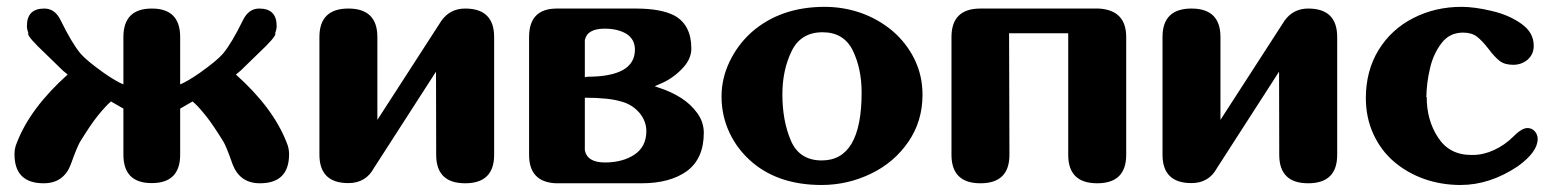

<svg xmlns="http://www.w3.org/2000/svg" viewBox="-20 -525 4455 550"><path d="M801.3 -116.2Q808.1 -100.6 808.1 -83.5Q808.1 0 724.6 0Q667.5 0 646.5 -53.7Q628.9 -104 620.6 -118.2Q590.3 -167.5 570.8 -191.9Q545.9 -223.1 531.7 -234.4L496.1 -213.9V-82Q496.1 -0.5 414.6 -0.5Q333.5 -0.5 333.5 -82V-213.9L297.9 -234.4Q283.7 -222.7 258.8 -191.9Q239.3 -167.5 209 -118.2Q200.7 -104 182.6 -53.7Q162.1 0 105 0Q21.5 0 21.5 -83.5Q21.5 -100.6 28.3 -116.2Q66.4 -215.3 173.8 -311.5L160.6 -322.3L108.9 -372.6Q60.5 -418 60.5 -428.2Q60.5 -429.7 61.5 -430.2Q57.1 -440.4 57.1 -450.7Q57.1 -500.5 106.9 -500.5Q137.2 -500.5 153.3 -467.8Q186 -400.9 211.4 -370.6Q229 -350.6 277.8 -315.9Q314 -291 333.5 -283.2V-418.9Q333.5 -500.5 415 -500.5Q496.1 -500.5 496.1 -418.9V-283.2Q515.6 -291 551.8 -315.9Q600.6 -350.6 618.2 -370.6Q643.6 -400.9 676.3 -467.8Q692.4 -500.5 722.7 -500.5Q772.5 -500.5 772.5 -450.7Q772.5 -440.4 768.1 -430.2Q769 -429.7 769 -428.2Q769 -418 720.7 -372.6L668.9 -322.3L655.8 -311.5Q763.2 -215.3 801.3 -116.2Z M1312.5 -500.5Q1395.5 -500.5 1395.5 -418.9V-81.5Q1395.5 0 1312.5 0Q1229.5 0 1229.5 -81.5L1229 -319.8L1051.3 -43.9Q1027.8 -0.5 978 -0.5Q895 -0.5 895 -82V-418.9Q895 -500.5 978 -500.5Q1061 -500.5 1061 -418.9V-181.6L1244.6 -465.8Q1269.5 -500.5 1312.5 -500.5Z M1655.3 -94.7Q1662.1 -59.6 1712.9 -59.6Q1763.2 -59.6 1797.4 -82Q1831.5 -105 1831.5 -149.4Q1831.5 -178.2 1811.5 -202.1Q1791 -225.6 1760.7 -233.9Q1724.6 -245.1 1655.3 -245.1ZM1655.3 -303.7 1662.1 -305.2Q1798.8 -305.2 1798.8 -382.8Q1798.8 -413.1 1773.4 -428.7Q1749 -442.9 1711.9 -442.9Q1662.1 -442.9 1655.3 -410.2ZM1572.3 0Q1495.6 -3.4 1495.6 -81.5V-418.9Q1495.6 -500.5 1575.2 -500.5H1801.8Q1874 -500.5 1912.6 -480Q1960.4 -453.1 1960.4 -385.7Q1960.4 -354.5 1932.6 -326.7Q1904.3 -297.9 1869.6 -284.2L1855.5 -277.8L1870.1 -272.9Q1902.8 -262.2 1931.6 -244.1Q1959.5 -226.1 1978 -200.2Q1996.1 -174.8 1996.1 -144.5Q1996.1 -71.3 1948.2 -35.2Q1899.4 0 1818.4 0Z M2448.2 -259.8Q2448.2 -328.1 2422.9 -380.4Q2397 -432.6 2336.4 -432.6Q2273.9 -432.6 2247.6 -378.4Q2221.2 -324.2 2221.2 -254.4Q2221.2 -179.2 2245.6 -122.1Q2270 -65.4 2334 -65.4Q2448.2 -65.4 2448.2 -259.8ZM2137.2 -58.1Q2093.8 -94.2 2070.3 -143.6Q2046.9 -192.9 2046.9 -248.5Q2046.9 -300.3 2069.8 -348.1Q2092.8 -396.5 2132.8 -432.6Q2215.8 -505.4 2342.3 -505.4Q2396.5 -505.4 2446.8 -487.8Q2497.1 -469.7 2537.1 -436Q2576.7 -401.9 2599.6 -355.5Q2622.6 -308.6 2622.6 -253.4Q2622.6 -177.7 2582 -118.7Q2541 -59.1 2474.6 -27.3Q2407.7 4.9 2333.5 4.9Q2213.4 4.9 2137.2 -58.1Z M3127.4 -500.5Q3206.1 -496.1 3206.1 -418.9V-81.5Q3206.1 0 3123 0Q3040 0 3040 -81.5V-429.7H2870.6L2871.6 -81.5Q2871.6 0 2788.6 0Q2705.6 0 2705.6 -81.5V-418.9Q2705.6 -500.5 2788.6 -500.5Z M3727.5 -500.5Q3810.5 -500.5 3810.5 -418.9V-81.5Q3810.5 0 3727.5 0Q3644.5 0 3644.5 -81.5L3644 -319.8L3466.3 -43.9Q3442.9 -0.5 3393.1 -0.5Q3310.1 -0.5 3310.1 -82V-418.9Q3310.1 -500.5 3393.1 -500.5Q3476.1 -500.5 3476.1 -418.9V-181.6L3659.7 -465.8Q3684.6 -500.5 3727.5 -500.5Z M4066.9 -247.1Q4066.9 -180.2 4099.6 -130.9Q4131.8 -81.1 4194.8 -81.1H4198.7Q4229 -81.1 4259.8 -95.2Q4290.5 -109.4 4314 -132.8Q4338.9 -158.2 4355.5 -158.2Q4368.2 -158.2 4376.5 -148.9Q4384.8 -139.6 4384.8 -127Q4384.8 -89.8 4328.1 -48.8Q4248 4.9 4163.6 4.9Q4109.4 4.9 4060.1 -12.2Q4010.7 -29.8 3973.1 -62Q3935.5 -94.2 3914.1 -141.1Q3892.6 -188 3892.6 -244.1Q3892.6 -321.3 3928.7 -381.3Q3965.3 -440.9 4028.3 -473.1Q4091.3 -505.4 4166.5 -505.4Q4204.1 -505.4 4252.9 -493.7Q4302.2 -482.4 4337.9 -457Q4373.5 -432.1 4373.5 -394Q4373.5 -369.6 4356.4 -354.5Q4338.9 -339.4 4314.9 -339.4Q4290.5 -339.4 4276.4 -350.1Q4261.7 -361.3 4244.1 -384.8Q4226.1 -408.2 4210.9 -419.9Q4195.8 -431.6 4170.9 -431.6Q4132.3 -431.6 4109.4 -401.4Q4085.9 -371.1 4076.2 -328.6Q4066.4 -286.6 4065.9 -247.1Z"/></svg>

Font: inglobal
Style: Bold
Weight: 700
Designer: Andrey Kochetov, Denis Davydov, Evgeny Yurtaev
Foundry: inglobal.ru
Version: Version 1.00 September 25, 2014, initial release